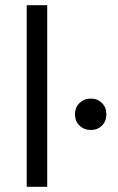

<svg xmlns="http://www.w3.org/2000/svg" viewBox="-20 -720 454 740"><path d="M83 0V-700H162V0ZM330 -219Q304 -219 286.5 -236Q269 -253 269 -279Q269 -306 286.5 -323Q304 -340 330 -340Q356 -340 373 -323Q390 -306 390 -279Q390 -253 373 -236Q356 -219 330 -219Z"/></svg>

Font: Space Grotesk
Style: Regular
Weight: 400
Designer: Florian Karsten
Foundry: Florian Karsten
Version: Version 2.000